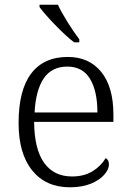

<svg xmlns="http://www.w3.org/2000/svg" viewBox="-20 -786 554 816"><path d="M59 -263Q59 -403 112.5 -473.5Q166 -544 268 -544Q359 -544 410.5 -480Q462 -416 462 -299V-268H125Q126 -152 167.5 -94Q209 -36 286 -36Q337 -36 373 -58Q409 -80 429 -114Q443 -107 443 -87Q443 -67 423.5 -44Q404 -21 366.5 -5.5Q329 10 277 10Q175 10 117 -61.5Q59 -133 59 -263ZM394 -308Q394 -399 362.5 -451Q331 -503 266 -503Q200 -503 166 -453Q132 -403 127 -308ZM148 -756V-766H226Q241 -734 267.5 -691.5Q294 -649 317 -619V-606H295Q261 -632 214.5 -680Q168 -728 148 -756Z"/></svg>

Font: Noto Serif Light
Style: Regular
Weight: 300
Designer: Monotype Design Team
Foundry: Monotype Imaging Inc.
Version: Version 1.001